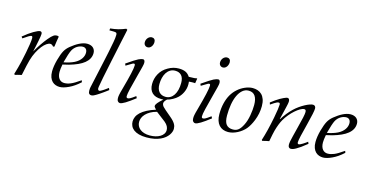

<svg xmlns="http://www.w3.org/2000/svg" viewBox="-94 -1183 3688 1917"><g transform="rotate(15 1750.5 -224.0)"><path d="M57.6 10.7 48.8 3.9Q61 -37.6 70.3 -71.3Q79.6 -105 85.9 -132.8Q110.4 -240.2 122.6 -320.8Q126.5 -344.7 127.9 -360.8Q129.4 -377 129.4 -386.2Q129.4 -408.2 117.7 -408.2Q102.1 -408.2 35.2 -360.4L23.4 -376.5Q50.8 -399.4 76.4 -417.7Q102.1 -436 124 -449Q146 -461.9 162.8 -469Q179.7 -476.1 189.5 -476.1Q198.2 -476.1 203.6 -470.2Q209 -464.4 209 -452.1Q209 -443.8 206.1 -424.3Q203.1 -404.8 198 -378.9Q192.9 -353 186.5 -322.8Q180.2 -292.5 173.3 -262.7Q226.6 -354.5 277.8 -416.5Q293.9 -436 305.9 -448Q317.9 -460 327.6 -466.3Q337.4 -472.7 345.7 -474.9Q354 -477.1 362.8 -477.1Q370.1 -477.1 382.3 -471.7Q378.4 -449.7 374 -423.1Q369.6 -396.5 365.7 -363.8L352.5 -360.8Q337.9 -380.4 319.8 -380.4Q303.2 -380.4 281.7 -365.7Q260.3 -351.1 238.3 -323.5Q216.3 -295.9 195.8 -256.3Q175.3 -216.8 161.1 -167.5Q149.4 -127.4 124.5 -6.3Q102.5 -1.5 85.7 2.7Q68.8 6.8 57.6 10.7Z M716.8 -110.4 723.1 -91.3Q694.3 -64.9 666.7 -45.9Q639.2 -26.9 611.8 -14.2Q557.1 11.7 519 11.7Q497.6 11.7 477.5 4.6Q457.5 -2.4 441.9 -17.8Q426.3 -33.2 416.7 -58.3Q407.2 -83.5 407.2 -119.1Q407.2 -172.4 425.8 -240.7Q435.1 -274.4 444.3 -299.3Q453.6 -324.2 462.9 -340.8Q481 -373.5 513.7 -399.9Q532.7 -415.5 553.2 -429.4Q573.7 -443.4 594.5 -453.9Q615.2 -464.4 636 -470.5Q656.7 -476.6 676.3 -476.6Q694.8 -476.6 710.2 -471.7Q725.6 -466.8 736.6 -457.3Q747.6 -447.8 753.9 -433.8Q760.3 -419.9 760.3 -402.3Q760.3 -371.1 746.3 -345Q732.4 -318.8 706.1 -297.4Q679.7 -275.9 641.1 -258.5Q602.5 -241.2 553.2 -227.1L489.7 -211.9Q484.9 -187 482.7 -167.5Q480.5 -147.9 480.5 -133.8Q480.5 -109.9 486.1 -91.8Q491.7 -73.7 501.7 -61.8Q511.7 -49.8 525.1 -43.9Q538.6 -38.1 554.7 -38.1Q584.5 -38.1 618.2 -51.8Q653.8 -65.9 716.8 -110.4ZM493.7 -235.8Q556.2 -247.6 601.1 -269.5Q624 -281.2 640.4 -295.4Q656.7 -309.6 667 -325Q677.2 -340.3 681.9 -355.7Q686.5 -371.1 686.5 -385.3Q686.5 -410.2 674.3 -423.3Q662.1 -436.5 641.6 -436.5Q627.9 -436.5 613.3 -432.1Q598.6 -427.7 584.7 -419.4Q570.8 -411.1 558.6 -398.4Q546.4 -385.7 537.6 -369.1Q520 -335.4 493.7 -235.8Z M999 -106.9 1007.3 -86.9Q1004.4 -84.5 995.6 -77.6Q986.8 -70.8 974.6 -62Q962.4 -53.2 948.2 -43.2Q934.1 -33.2 919.9 -23.9Q905.8 -14.6 893.1 -7.1Q880.4 0.5 871.6 4.4Q864.7 7.3 858.4 9Q852.1 10.7 845.2 10.7Q831.5 10.7 823.5 1Q815.4 -8.8 815.4 -30.8Q815.4 -50.8 818.8 -66.4Q818.8 -65.4 821.8 -79.6Q824.7 -93.8 830.1 -117.7Q835.4 -141.6 842.3 -173.3Q849.1 -205.1 856.7 -239Q864.3 -272.9 871.6 -307.1Q878.9 -341.3 885.3 -370.4Q891.6 -399.4 896.2 -421.1Q900.9 -442.9 902.8 -452.1Q915 -513.2 923.8 -560.3Q932.6 -607.4 932.6 -637.7Q932.6 -651.9 926 -657.2Q919.4 -662.6 898.9 -662.6L854 -663.1L856.4 -683.1Q879.9 -685.5 900.4 -689Q920.9 -692.4 938 -696.8Q973.1 -705.6 1013.2 -722.2L1025.9 -714.4Q1025.4 -712.4 1022.7 -699.7Q1020 -687 1015.9 -667.2Q1011.7 -647.5 1006.1 -622.1Q1000.5 -596.7 994.6 -569.1Q988.8 -541.5 982.9 -513.4Q977.1 -485.4 971.7 -460Q966.3 -434.6 961.9 -413.8Q957.5 -393.1 954.6 -379.9Q904.8 -144.5 897.5 -91.8Q896 -82.5 896 -75.7Q896 -65.4 900.9 -59.6Q905.8 -53.7 911.6 -53.7Q914.1 -53.7 917.2 -54.7Q920.4 -55.7 925.8 -58.3Q931.2 -61 939.2 -65.7Q947.3 -70.3 959 -78.1Z M1226.1 -640.6Q1226.1 -654.3 1230.7 -666Q1235.4 -677.7 1243.2 -686.5Q1251 -695.3 1261.2 -700.4Q1271.5 -705.6 1282.2 -705.6Q1299.3 -705.6 1309.3 -695.1Q1319.3 -684.6 1319.3 -666Q1319.3 -653.8 1315.7 -641.6Q1312 -629.4 1304.9 -619.6Q1297.9 -609.9 1288.1 -604Q1278.3 -598.1 1265.6 -598.1Q1248.5 -598.1 1237.3 -609.9Q1226.1 -621.6 1226.1 -640.6ZM1100.1 -363.8 1091.8 -383.3Q1135.7 -414.1 1164.6 -432.4Q1193.4 -450.7 1207.5 -457.5Q1238.3 -471.7 1253.4 -471.7Q1264.6 -471.7 1269.5 -462.2Q1274.4 -452.6 1274.4 -438.5Q1274.4 -432.1 1272.7 -422.4Q1271 -412.6 1267.3 -397.2Q1263.7 -381.8 1257.8 -360.1Q1252 -338.4 1244.1 -308.1Q1217.8 -209 1204.1 -151.1Q1190.4 -93.3 1190.9 -74.7Q1190.9 -55.2 1204.6 -55.2Q1210 -55.2 1214.8 -56.2Q1219.7 -57.1 1228 -61.3Q1236.3 -65.4 1249.5 -74.2Q1262.7 -83 1283.7 -98.6L1293.5 -79.1Q1234.4 -33.2 1197.3 -10.7Q1160.2 11.7 1142.6 11.7Q1130.4 11.7 1120.8 0.7Q1111.3 -10.3 1111.3 -30.8Q1111.3 -39.6 1111.8 -47.1Q1112.3 -54.7 1114.5 -65.7Q1116.7 -76.7 1120.6 -92.8Q1124.5 -108.9 1131.8 -134.3Q1189 -339.4 1189 -388.2Q1189 -398.4 1186.3 -402.1Q1183.6 -405.8 1178.7 -405.8Q1171.4 -405.8 1164.6 -402.3Q1162.6 -401.4 1146.7 -391.8Q1130.9 -382.3 1100.1 -363.8Z M1508.8 -18.1Q1500.5 -27.8 1495.8 -33.2Q1491.2 -38.6 1489.3 -41.7Q1487.3 -44.9 1487.1 -47.1Q1486.8 -49.3 1486.8 -52.2Q1486.8 -58.6 1490.5 -66.2Q1494.1 -73.7 1502 -83.5Q1509.8 -93.3 1522.7 -106Q1535.6 -118.7 1553.7 -134.8Q1546.9 -134.3 1541.3 -134.3Q1535.6 -134.3 1530.8 -134.3Q1468.8 -134.3 1436.5 -166Q1404.3 -197.8 1404.3 -255.4Q1404.3 -313.5 1431.2 -362.3Q1444.8 -387.2 1464.8 -407.5Q1484.9 -427.7 1512.7 -443.4Q1565.9 -474.6 1624 -474.6Q1665 -474.6 1692.9 -462.2Q1720.7 -449.7 1739.3 -419.9Q1759.3 -420.9 1770.8 -421.1Q1782.2 -421.4 1788.6 -421.6Q1794.9 -421.9 1797.9 -422.1Q1800.8 -422.4 1803.5 -422.9Q1806.2 -423.3 1810.3 -424.1Q1814.5 -424.8 1823.7 -426.3L1825.7 -423.8L1817.9 -375Q1811 -375.5 1805.2 -375.7Q1799.3 -376 1794.4 -376Q1786.1 -376 1776.1 -375.5Q1766.1 -375 1753.4 -374Q1754.4 -365.7 1754.9 -358.6Q1755.4 -351.6 1755.4 -345.7Q1755.4 -321.3 1750 -300Q1744.6 -278.8 1735.8 -260.5Q1727.1 -242.2 1715.6 -226.8Q1704.1 -211.4 1691.4 -199.7Q1683.1 -191.9 1671.1 -183.3Q1659.2 -174.8 1645.3 -167Q1631.3 -159.2 1616.5 -153.1Q1601.6 -147 1588.4 -144Q1561 -118.2 1561 -99.6Q1561 -82.5 1575.2 -65.4Q1582 -57.1 1604 -38.1Q1626 -19 1662.6 11.7Q1682.6 28.3 1695.8 42.7Q1709 57.1 1716.8 70.3Q1724.6 83.5 1727.5 95.9Q1730.5 108.4 1730.5 121.1Q1730.5 135.3 1724.9 151.9Q1719.2 168.5 1707.3 185.5Q1695.3 202.6 1676.3 218.5Q1657.2 234.4 1630.1 246.8Q1603 259.3 1567.6 266.6Q1532.2 273.9 1487.3 273.9Q1441.4 273.9 1408.4 264.6Q1375.5 255.4 1354.2 239.3Q1333 223.1 1323 201.4Q1313 179.7 1313 155.3Q1313 130.4 1324 106Q1335 81.5 1358.9 59.3Q1382.8 37.1 1419.9 17.6Q1457 -2 1508.8 -18.1ZM1475.1 -273.9Q1475.1 -220.7 1499.8 -193.6Q1524.4 -166.5 1567.4 -166.5Q1593.8 -166.5 1615 -179Q1636.2 -191.4 1651.4 -214.4Q1666.5 -237.3 1674.6 -269.5Q1682.6 -301.8 1682.6 -340.8Q1682.6 -392.6 1659.2 -418.2Q1635.7 -443.8 1594.2 -443.8Q1564.9 -443.8 1542.5 -429.9Q1520 -416 1505.1 -392.6Q1490.2 -369.1 1482.7 -338.4Q1475.1 -307.6 1475.1 -273.9ZM1524.4 -0.5Q1485.8 9.3 1458 25.4Q1430.2 41.5 1412.1 60.8Q1394 80.1 1385.5 101.1Q1377 122.1 1377 142.6Q1377 164.6 1386 183.6Q1395 202.6 1412.4 216.6Q1429.7 230.5 1455.3 238.5Q1481 246.6 1514.2 246.6Q1545.4 246.6 1572.8 240Q1600.1 233.4 1620.6 220.9Q1641.1 208.5 1652.8 190.7Q1664.6 172.9 1664.6 150.9Q1664.6 131.8 1654.8 112.8Q1645 93.8 1621.6 74.2Z M2003.9 -640.6Q2003.9 -654.3 2008.5 -666Q2013.2 -677.7 2021 -686.5Q2028.8 -695.3 2039.1 -700.4Q2049.3 -705.6 2060.1 -705.6Q2077.1 -705.6 2087.2 -695.1Q2097.2 -684.6 2097.2 -666Q2097.2 -653.8 2093.5 -641.6Q2089.8 -629.4 2082.8 -619.6Q2075.7 -609.9 2065.9 -604Q2056.2 -598.1 2043.5 -598.1Q2026.4 -598.1 2015.1 -609.9Q2003.9 -621.6 2003.9 -640.6ZM1877.9 -363.8 1869.6 -383.3Q1913.6 -414.1 1942.4 -432.4Q1971.2 -450.7 1985.4 -457.5Q2016.1 -471.7 2031.2 -471.7Q2042.5 -471.7 2047.4 -462.2Q2052.2 -452.6 2052.2 -438.5Q2052.2 -432.1 2050.5 -422.4Q2048.8 -412.6 2045.2 -397.2Q2041.5 -381.8 2035.6 -360.1Q2029.8 -338.4 2022 -308.1Q1995.6 -209 1981.9 -151.1Q1968.3 -93.3 1968.8 -74.7Q1968.8 -55.2 1982.4 -55.2Q1987.8 -55.2 1992.7 -56.2Q1997.6 -57.1 2005.9 -61.3Q2014.2 -65.4 2027.3 -74.2Q2040.5 -83 2061.5 -98.6L2071.3 -79.1Q2012.2 -33.2 1975.1 -10.7Q1938 11.7 1920.4 11.7Q1908.2 11.7 1898.7 0.7Q1889.2 -10.3 1889.2 -30.8Q1889.2 -39.6 1889.6 -47.1Q1890.1 -54.7 1892.3 -65.7Q1894.5 -76.7 1898.4 -92.8Q1902.3 -108.9 1909.7 -134.3Q1966.8 -339.4 1966.8 -388.2Q1966.8 -398.4 1964.1 -402.1Q1961.4 -405.8 1956.5 -405.8Q1949.2 -405.8 1942.4 -402.3Q1940.4 -401.4 1924.6 -391.8Q1908.7 -382.3 1877.9 -363.8Z M2130.9 -140.1Q2130.9 -201.2 2143.6 -253.2Q2156.2 -305.2 2178.7 -343.8Q2201.7 -383.3 2233.9 -411.6Q2250 -426.3 2268.8 -438.2Q2287.6 -450.2 2307.4 -458.7Q2327.1 -467.3 2347.4 -472.2Q2367.7 -477.1 2386.7 -477.1Q2414.6 -477.1 2439 -468.8Q2463.4 -460.4 2481.4 -442.4Q2499.5 -424.3 2510 -395.3Q2520.5 -366.2 2520.5 -324.7Q2520.5 -248.5 2490.7 -174.3Q2466.8 -115.2 2436 -77.6Q2420.9 -59.6 2400.4 -43.5Q2379.9 -27.3 2356.7 -15.1Q2333.5 -2.9 2308.6 4.2Q2283.7 11.2 2259.8 11.2Q2230.5 11.2 2206.8 1.7Q2183.1 -7.8 2166.3 -26.6Q2149.4 -45.4 2140.1 -73.7Q2130.9 -102.1 2130.9 -140.1ZM2208.5 -147Q2208.5 -82 2231.2 -54Q2253.9 -25.9 2299.3 -25.9Q2315.9 -25.9 2329.3 -29.8Q2342.8 -33.7 2354.7 -42.7Q2366.7 -51.8 2377.7 -66.7Q2388.7 -81.5 2399.9 -103.5Q2411.6 -126.5 2419.7 -152.3Q2427.7 -178.2 2433.1 -208Q2438.5 -238.8 2440.9 -265.6Q2443.4 -292.5 2443.4 -316.4Q2443.4 -378.4 2421.1 -409.9Q2398.9 -441.4 2354.5 -441.4Q2318.8 -441.4 2291.5 -418.2Q2264.2 -395 2245.6 -355.2Q2227.1 -315.4 2217.8 -261.7Q2208.5 -208 2208.5 -147Z M2613.3 8.3 2606.9 0Q2623.5 -51.8 2638.7 -113Q2653.8 -174.3 2668 -247.1Q2678.2 -300.3 2682.9 -334.5Q2687.5 -368.7 2688 -385.3Q2688 -396 2684.6 -400.1Q2681.2 -404.3 2674.8 -404.3Q2665.5 -404.3 2655.8 -399.9Q2646 -395.5 2632.3 -387.2L2593.8 -361.8L2587.4 -381.8L2632.8 -415.5Q2654.3 -430.7 2673.3 -441.4Q2692.4 -452.1 2707.3 -459.2Q2722.2 -466.3 2732.2 -469.5Q2742.2 -472.7 2745.6 -472.7Q2758.3 -472.7 2763.7 -463.6Q2769 -454.6 2769 -442.9Q2769 -436.5 2768.1 -429Q2767.1 -421.4 2764.9 -409.9Q2762.7 -398.4 2758.5 -381.3Q2754.4 -364.3 2748.5 -339.4L2726.6 -249L2730 -248Q2772 -316.9 2828.1 -370.6Q2851.1 -392.6 2877.4 -411.1Q2903.8 -429.7 2929 -443.4Q2954.1 -457 2975.6 -464.6Q2997.1 -472.2 3010.3 -472.2Q3023.4 -472.2 3031.5 -463.9Q3039.6 -455.6 3039.6 -439.9Q3039.6 -406.2 3005.9 -275.9Q2960.4 -102.5 2960.4 -71.3Q2960.4 -61.5 2964.1 -57.4Q2967.8 -53.2 2973.6 -53.2Q2979.5 -53.2 2990.2 -58.1Q3001 -63 3013.2 -70.6Q3025.4 -78.1 3037.6 -86.7Q3049.8 -95.2 3059.1 -102.5L3067.4 -83Q3031.7 -53.7 3005.6 -35.4Q2979.5 -17.1 2960.7 -6.6Q2941.9 3.9 2929.7 7.6Q2917.5 11.2 2910.2 11.2Q2896.5 11.2 2888.4 2.2Q2880.4 -6.8 2880.4 -25.4Q2880.4 -32.2 2881.3 -41.3Q2882.3 -50.3 2884.3 -61.5Q2887.7 -80.1 2897.2 -117.7Q2906.7 -155.3 2920.9 -212.4Q2939 -281.2 2948 -323.2Q2957 -365.2 2956.5 -380.9Q2956.5 -395.5 2951.7 -401.1Q2946.8 -406.7 2938 -406.7Q2920.4 -406.7 2896 -392.6Q2871.6 -378.4 2845.7 -355.5Q2819.8 -332.5 2795.4 -303.2Q2771 -273.9 2753.4 -243.2Q2727.1 -197.3 2706.1 -122.1Q2702.1 -107.9 2696.3 -79.8Q2690.4 -51.8 2682.1 -7.3Q2664.1 -4.4 2647 -0.5Q2629.9 3.4 2613.3 8.3Z M3439.5 -110.4 3445.8 -91.3Q3417 -64.9 3389.4 -45.9Q3361.8 -26.9 3334.5 -14.2Q3279.8 11.7 3241.7 11.7Q3220.2 11.7 3200.2 4.6Q3180.2 -2.4 3164.6 -17.8Q3148.9 -33.2 3139.4 -58.3Q3129.9 -83.5 3129.9 -119.1Q3129.9 -172.4 3148.4 -240.7Q3157.7 -274.4 3167 -299.3Q3176.3 -324.2 3185.5 -340.8Q3203.6 -373.5 3236.3 -399.9Q3255.4 -415.5 3275.9 -429.4Q3296.4 -443.4 3317.1 -453.9Q3337.9 -464.4 3358.6 -470.5Q3379.4 -476.6 3398.9 -476.6Q3417.5 -476.6 3432.9 -471.7Q3448.2 -466.8 3459.2 -457.3Q3470.2 -447.8 3476.6 -433.8Q3482.9 -419.9 3482.9 -402.3Q3482.9 -371.1 3469 -345Q3455.1 -318.8 3428.7 -297.4Q3402.3 -275.9 3363.8 -258.5Q3325.2 -241.2 3275.9 -227.1L3212.4 -211.9Q3207.5 -187 3205.3 -167.5Q3203.1 -147.9 3203.1 -133.8Q3203.1 -109.9 3208.7 -91.8Q3214.4 -73.7 3224.4 -61.8Q3234.4 -49.8 3247.8 -43.9Q3261.2 -38.1 3277.3 -38.1Q3307.1 -38.1 3340.8 -51.8Q3376.5 -65.9 3439.5 -110.4ZM3216.3 -235.8Q3278.8 -247.6 3323.7 -269.5Q3346.7 -281.2 3363 -295.4Q3379.4 -309.6 3389.6 -325Q3399.9 -340.3 3404.5 -355.7Q3409.2 -371.1 3409.2 -385.3Q3409.2 -410.2 3397 -423.3Q3384.8 -436.5 3364.3 -436.5Q3350.6 -436.5 3335.9 -432.1Q3321.3 -427.7 3307.4 -419.4Q3293.5 -411.1 3281.2 -398.4Q3269 -385.7 3260.3 -369.1Q3242.7 -335.4 3216.3 -235.8Z"/></g></svg>

Font: XB Kayhan
Style: Italic
Weight: 400
Italic angle: -12°
Designer: Behnam
Foundry: Irmug
Version: Version 7.300 2009